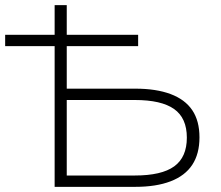

<svg xmlns="http://www.w3.org/2000/svg" viewBox="-29 -725 859 745"><path d="M183 0V-546H-9V-590H183V-705H230V-590H507V-546H230V-381H496Q577 -381 633 -360Q689 -339 717 -297.5Q745 -256 745 -192Q745 -128 717 -85.5Q689 -43 633 -21.5Q577 0 496 0ZM230 -44H494Q598 -44 647 -79.5Q696 -115 696 -191Q696 -267 646.5 -302Q597 -337 494 -337H230Z"/></svg>

Font: Nunito Sans 10pt SemiExpanded ExtraLight
Style: Regular
Weight: 250
Width: 6
Designer: Vernon Adams
Foundry: Vernon Adams
Version: Version 3.101;gftools[0.9.27]